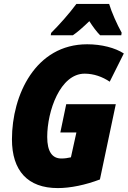

<svg xmlns="http://www.w3.org/2000/svg" viewBox="-20 -950 652 980"><path d="M241 -782 239 -770H352C377 -787 405 -812 436 -842C453 -815 474 -787 491 -770H599L601 -783C578 -824 549 -889 537 -930H370C332 -879 284 -825 241 -782ZM275 10C340 10 416 -6 490 -34L571 -418H318L288 -274H370L342 -147C324 -143 310 -141 293 -141C246 -141 221 -177 221 -251C221 -383 287 -574 412 -574C459 -574 503 -558 540 -533L612 -677C568 -706 498 -724 425 -724C161 -724 41 -465 41 -239C41 -79 121 10 275 10Z"/></svg>

Font: Noto Sans Condensed Black
Style: Italic
Weight: 900
Width: 3
Italic angle: -12°
Designer: Monotype Design Team
Foundry: Monotype Imaging Inc.
Version: Version 2.013